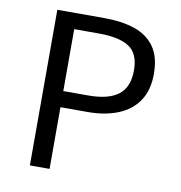

<svg xmlns="http://www.w3.org/2000/svg" viewBox="-76 -726 751 797"><g transform="rotate(10 300.0 -328.0)"><path d="M102 0V-656H300Q373 -656 427.5 -638Q482 -620 512.5 -577.5Q543 -535 543 -463Q543 -394 512.5 -349Q482 -304 427 -282Q372 -260 300 -260H185V0ZM185 -328H290Q376 -328 417.5 -360.5Q459 -393 459 -463Q459 -534 417 -561.5Q375 -589 290 -589H185Z"/></g></svg>

Font: SauceCodePro NFM
Style: Regular
Weight: 400
Monospace: yes
Designer: Paul D. Hunt, Teo Tuominen
Foundry: Adobe
Version: Version 2.042;hotconv 1.1.0;makeotfexe 2.6.0;Nerd Fonts 3.3.